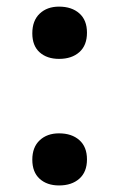

<svg xmlns="http://www.w3.org/2000/svg" viewBox="-20 -545 361 583"><path d="M159.2 -366.2Q122.6 -366.2 100.3 -386.2Q78.1 -406.2 78.1 -443.8Q78.1 -482.4 100.6 -503.7Q123 -524.9 159.2 -524.9Q197.8 -524.9 220.9 -504.4Q244.1 -483.9 244.1 -445.8Q244.1 -407.2 220.9 -386.7Q197.8 -366.2 159.2 -366.2ZM159.2 18.1Q122.6 18.1 100.3 -2.2Q78.1 -22.5 78.1 -60.1Q78.1 -98.1 100.6 -119.1Q123 -140.1 159.2 -140.1Q197.8 -140.1 220.9 -119.6Q244.1 -99.1 244.1 -61Q244.1 -22.9 220.9 -2.4Q197.8 18.1 159.2 18.1Z"/></svg>

Font: Literata Book SemiBold
Style: Regular
Weight: 600
Designer: Latin by Veronika Burian and Jose Scaglione. Greek by Irene Vlachou. Cyrillic by Vera Evstafieva
Foundry: TypeTogether
Version: Version 2.003;PS 002.003;hotconv 1.0.88;makeotf.lib2.5.64775